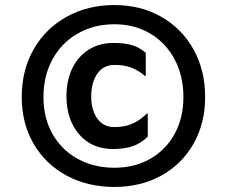

<svg xmlns="http://www.w3.org/2000/svg" viewBox="-20 -728 898 760"><path d="M433 -708Q537 -708 618.5 -661.5Q700 -615 746 -532.5Q792 -450 792 -344Q792 -240 746 -159Q700 -78 618.5 -33Q537 12 433 12Q327 12 243.5 -33Q160 -78 113 -159Q66 -240 66 -344Q66 -450 113 -532.5Q160 -615 243.5 -661.5Q327 -708 433 -708ZM433 -64Q512 -64 574 -99Q636 -134 671 -197.5Q706 -261 706 -344Q706 -428 671 -493.5Q636 -559 574 -595.5Q512 -632 433 -632Q352 -632 288 -595.5Q224 -559 188 -493.5Q152 -428 152 -344Q152 -261 188 -197.5Q224 -134 288 -99Q352 -64 433 -64ZM341 -346Q341 -293 365 -259Q389 -225 433 -225Q472 -225 502 -237.5Q532 -250 561 -278H565V-187Q537 -160 504 -149Q471 -138 429 -138Q343 -138 293 -196.5Q243 -255 243 -347Q243 -408 265.5 -456Q288 -504 330.5 -531Q373 -558 430 -558Q470 -558 500 -550Q530 -542 557 -519V-428H553Q526 -451 498 -461Q470 -471 434 -471Q389 -471 365 -436Q341 -401 341 -346Z"/></svg>

Font: Amiko SemiBold
Style: Regular
Weight: 600
Designer: Pablo Impallari, Rodrigo Fuenzalida, Andres Torresi
Foundry: Impallari Type
Version: Version 1.001; ttfautohint (v1.3)